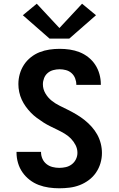

<svg xmlns="http://www.w3.org/2000/svg" viewBox="-20 -1006 640 1034"><path d="M299 8Q271 8 243 4Q215 0 188.5 -10Q162 -20 139.5 -37.5Q117 -55 101 -78Q85 -101 77 -128.5Q69 -156 69 -184Q69 -185 69 -186Q69 -187 69 -188H201Q201 -188 201 -187.5Q201 -187 201 -186Q201 -168 208.5 -151Q216 -134 230.5 -122.5Q245 -111 263 -106.5Q281 -102 299 -102Q317 -102 334.5 -106Q352 -110 366.5 -121Q381 -132 389 -148.5Q397 -165 397 -183Q397 -205 387 -224.5Q377 -244 362 -259.5Q347 -275 328.5 -286Q310 -297 290.5 -306.5Q271 -316 251.5 -325.5Q232 -335 214 -346.5Q196 -358 178.5 -371Q161 -384 146 -399.5Q131 -415 118.5 -432.5Q106 -450 97 -469.5Q88 -489 83.5 -510.5Q79 -532 79 -553Q79 -581 86.5 -607.5Q94 -634 109 -657Q124 -680 146 -697.5Q168 -715 193.5 -725Q219 -735 246.5 -739Q274 -743 301 -743Q329 -743 356 -739Q383 -735 408.5 -725Q434 -715 456 -697.5Q478 -680 493 -657Q508 -634 515.5 -607Q523 -580 523 -553Q523 -552 523 -551Q523 -550 523 -549H391Q391 -549 391 -549.5Q391 -550 391 -551Q391 -568 384.5 -584.5Q378 -601 365 -612.5Q352 -624 335 -628.5Q318 -633 301 -633Q284 -633 267 -628.5Q250 -624 237 -613Q224 -602 217.5 -585.5Q211 -569 211 -552Q211 -526 224.5 -503Q238 -480 258 -464Q278 -448 301.5 -436.5Q325 -425 348 -413.5Q371 -402 393.5 -388.5Q416 -375 436 -359Q456 -343 473.5 -323.5Q491 -304 503.5 -281.5Q516 -259 522.5 -233.5Q529 -208 529 -182Q529 -154 521 -127Q513 -100 497 -76.5Q481 -53 458 -36Q435 -19 409 -9Q383 1 355 4.5Q327 8 299 8ZM247 -798 103 -924 178 -986 300 -855 422 -986 497 -924 353 -798Z"/></svg>

Font: Iosevka SS04 XBd Ex
Style: Regular
Weight: 800
Width: 7
Monospace: yes
Designer: Belleve Invis
Foundry: Belleve Invis
Version: Version 19.0.0; ttfautohint (v1.8.4)